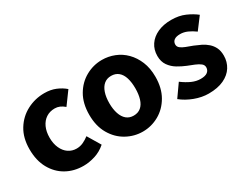

<svg xmlns="http://www.w3.org/2000/svg" viewBox="-67 -969 1749 1375"><g transform="rotate(-30 807.5 -282.0)"><path d="M320 14Q241 14 178.5 -21Q116 -56 79 -122.5Q42 -189 42 -282Q42 -376 82.5 -442Q123 -508 190 -543Q257 -578 334 -578Q386 -578 427 -561Q468 -544 499 -517L423 -413Q403 -430 384 -438Q365 -446 344 -446Q303 -446 272.5 -426Q242 -406 225 -369Q208 -332 208 -282Q208 -233 225 -195.5Q242 -158 271.5 -138Q301 -118 338 -118Q367 -118 393 -130Q419 -142 442 -160L506 -53Q465 -17 415.5 -1.5Q366 14 320 14Z M810 14Q739 14 676 -21Q613 -56 574.5 -122.5Q536 -189 536 -282Q536 -376 574.5 -442Q613 -508 676 -543Q739 -578 810 -578Q863 -578 912.5 -558.5Q962 -539 1000 -500.5Q1038 -462 1060.5 -407.5Q1083 -353 1083 -282Q1083 -189 1044.5 -122.5Q1006 -56 943.5 -21Q881 14 810 14ZM810 -118Q846 -118 870 -138Q894 -158 905.5 -195.5Q917 -233 917 -282Q917 -332 905.5 -369Q894 -406 870 -426Q846 -446 810 -446Q775 -446 751 -426Q727 -406 714.5 -369Q702 -332 702 -282Q702 -233 714.5 -195.5Q727 -158 751 -138Q775 -118 810 -118Z M1354 14Q1298 14 1239.5 -8Q1181 -30 1138 -65L1210 -167Q1249 -138 1285 -122Q1321 -106 1357 -106Q1396 -106 1414 -120.5Q1432 -135 1432 -159Q1432 -178 1415.5 -191Q1399 -204 1372.5 -215Q1346 -226 1317 -237Q1282 -251 1248 -271.5Q1214 -292 1191.5 -324Q1169 -356 1169 -403Q1169 -455 1195.5 -494.5Q1222 -534 1270.5 -556Q1319 -578 1383 -578Q1447 -578 1496 -556.5Q1545 -535 1580 -507L1507 -410Q1477 -432 1447.5 -445Q1418 -458 1388 -458Q1354 -458 1337.5 -445Q1321 -432 1321 -410Q1321 -392 1336 -380Q1351 -368 1376 -358.5Q1401 -349 1431 -338Q1458 -327 1485 -314Q1512 -301 1534.5 -281Q1557 -261 1570 -234Q1583 -207 1583 -168Q1583 -117 1557 -75.5Q1531 -34 1480 -10Q1429 14 1354 14Z"/></g></svg>

Font: Noto Sans TC ExtraBold
Style: Regular
Weight: 800
Designer: Ryoko NISHIZUKA  (kana, bopomofo & ideographs); Paul D. Hunt (Latin, Greek & Cyrillic); Sandoll Communications , Soo-you
Foundry: Adobe
Version: Version 2.004-H2;hotconv 1.0.118;makeotfexe 2.5.65603